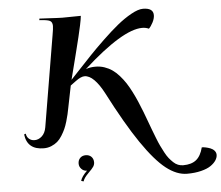

<svg xmlns="http://www.w3.org/2000/svg" viewBox="-65 -885 1385 1201"><g transform="rotate(-5 627.5 -285.0)"><path d="M390.6 119.6Q390.6 97.7 404.1 84.2Q417.5 70.8 439 70.8Q460.9 70.8 474.4 84.2Q487.8 97.7 487.8 119.6Q487.8 133.3 480 146Q472.7 157.7 445.3 184.8Q418 211.9 412.1 232.9L397 228.5Q404.3 201.7 439 168Q418.9 168 404.8 153.6Q390.6 139.2 390.6 119.6ZM202.6 -125 298.3 -695.3Q305.7 -736.8 305.7 -752.4Q305.7 -777.3 289.8 -785.4Q273.9 -793.5 224.1 -795.9L225.1 -805.7Q246.6 -804.7 278.8 -803Q311 -801.3 333.7 -800Q356.4 -798.8 368.2 -798.8L484.9 -800.3Q483.4 -781.7 474.9 -741.7Q466.3 -701.7 458.3 -668.9Q450.2 -636.2 439 -591.1Q427.7 -545.9 426.8 -542.5L392.1 -406.7Q403.8 -418.9 446.5 -464.6Q489.3 -510.3 526.1 -549.1Q563 -587.9 616.2 -638.9Q669.4 -689.9 712.9 -725.3Q756.3 -760.7 801 -785.6Q845.7 -810.5 875.5 -810.5Q940.4 -810.5 940.4 -765.1Q940.4 -744.1 928 -720Q915.5 -695.8 902.3 -683.1Q883.3 -691.9 860.4 -691.9Q737.8 -691.9 487.8 -465.8Q514.2 -475.6 548.3 -475.6Q577.6 -475.6 604.2 -466.6Q630.9 -457.5 652.8 -442.4Q674.8 -427.2 695.8 -403.6Q716.8 -379.9 733.2 -355Q749.5 -330.1 766.4 -296.9Q783.2 -263.7 795.9 -234.1Q808.6 -204.6 823.2 -167Q832 -144.5 844.7 -109.6Q857.4 -74.7 866 -52.2Q874.5 -29.8 886.5 1Q898.4 31.7 908.2 52Q918 72.3 930.4 95.7Q942.9 119.1 954.8 133.8Q966.8 148.4 980.5 161.4Q994.1 174.3 1009.5 180.4Q1024.9 186.5 1041.5 186.5Q1093.8 186.5 1123.5 162.6Q1153.3 138.7 1167 85Q1177.7 85 1191.7 87.9Q1205.6 90.8 1220.5 96.4Q1235.4 102.1 1245.4 113.5Q1255.4 125 1255.4 139.6Q1255.4 156.7 1244.1 174.1Q1232.9 191.4 1210.7 206.8Q1188.5 222.2 1149.7 231.9Q1110.8 241.7 1061.5 241.7Q997.1 241.7 930.2 189.5Q863.3 137.2 780.5 16.1Q697.8 -105 593.8 -306.6Q565.4 -360.8 534.9 -391.4Q504.4 -421.9 474.6 -421.9Q452.6 -421.9 418.9 -397L384.3 -371.6L356.9 -235.4Q352.1 -211.4 348.4 -194.3Q344.7 -177.2 336.7 -150.1Q328.6 -123 320.1 -104Q311.5 -85 297.9 -63Q284.2 -41 268.3 -27.3Q252.4 -13.7 230.2 -4.4Q208 4.9 182.6 4.9Q78.6 4.9 66.9 -92.3L77.6 -96.2Q80.1 -75.2 94.7 -63Q109.4 -50.8 129.4 -50.8Q154.3 -50.8 175.3 -69.8Q196.3 -88.9 202.6 -125Z"/></g></svg>

Font: QumpellkaNo12
Style: Regular
Weight: 500
Designer: gluk (gluksza@wp.pl)
Foundry: gluk (gluksza@wp.pl)
Version: Version 00.480